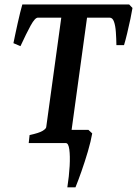

<svg xmlns="http://www.w3.org/2000/svg" viewBox="-20 -635 608 852"><path d="M567.9 -599.6Q565.4 -583 558.8 -551.5Q552.2 -520 544.4 -487.5Q536.6 -455.1 530.3 -434.6H496.6Q496.1 -464.8 494.1 -492.9Q492.2 -521 485.8 -538.8Q479.5 -556.6 466.8 -556.6H279.8L300.3 -615.2H553.2ZM358.9 -556.6H147.9Q135.3 -556.6 116.2 -522Q97.2 -487.3 70.8 -430.2L39.6 -443.4Q42.5 -457.5 47.4 -481Q52.2 -504.4 58.1 -530.5Q64 -556.6 69.6 -579.6Q75.2 -602.5 79.1 -615.2H354.5ZM361.8 0H107.4L111.3 -35.6Q153.8 -44.9 168.9 -54.2Q184.1 -63.5 185.1 -70.8L252.4 -560.1Q254.4 -572.8 190.9 -579.6L195.8 -615.2H437L432.1 -579.6Q368.7 -572.8 366.7 -560.1L297.4 -56.2Q296.4 -49.8 311.8 -44.2Q327.1 -38.6 366.2 -35.6ZM248.5 -58.6H372.6L389.2 -43Q383.3 -8.3 370.1 36.6Q356.9 81.5 341.8 124.5Q326.7 167.5 314.9 196.3H278.8Q286.6 146.5 289.1 101.6Q291.5 56.6 287.6 28.3Q283.7 0 272.5 0Z"/></svg>

Font: Gentium Plus
Style: Bold Italic
Weight: 700
Italic angle: -8°
Designer: Victor Gaultney, Annie Olsen, Iska Routamaa, Becca Hirsbrunner
Foundry: SIL International
Version: Version 6.101